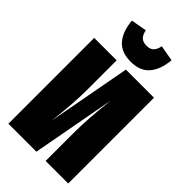

<svg xmlns="http://www.w3.org/2000/svg" viewBox="-280 -1018 1101 1101"><g transform="rotate(45 270.5 -468.0)"><path d="M513 0H330V-222Q330 -293 334.5 -353.5Q339 -414 349 -508L255 0H28V-696H210V-466Q210 -394 205 -331Q200 -268 191 -188L285 -696H513ZM111 -919 206 -936Q213 -904 228.5 -890Q244 -876 272 -876Q299 -876 314.5 -890Q330 -904 336 -936L432 -919Q426 -840 387.5 -793.5Q349 -747 272 -747Q194 -747 155.5 -793.5Q117 -840 111 -919Z"/></g></svg>

Font: Fira Sans Extra Condensed Black
Style: Regular
Weight: 900
Width: 1
Designer: Carrois Corporate & Edenspiekermann AG
Foundry: Carrois Corporate GbR & Edenspiekermann AG
Version: Version 4.203